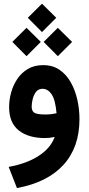

<svg xmlns="http://www.w3.org/2000/svg" viewBox="-20 -732 470 1018"><path d="M127.4 -637.7 202.6 -712.4 278.3 -637.7 202.6 -562ZM211.4 -509.8 286.6 -584.5 362.3 -509.8 286.6 -434.1ZM45.4 -509.8 120.6 -584.5 196.3 -509.8 120.6 -434.1ZM270 -5.9Q243.7 0 218.8 0Q129.9 0 79.1 -40.8Q28.3 -81.5 28.3 -164.1Q28.3 -202.6 39.1 -241.7Q49.8 -280.8 72 -313.7Q94.2 -346.7 128.2 -366.7Q162.1 -386.7 209 -386.7Q259.3 -386.7 295.7 -361.8Q332 -336.9 355.5 -295.2Q378.9 -253.4 390.1 -202.6Q401.4 -151.9 401.4 -100.6Q401.4 48.8 316.4 142.1Q231.4 235.4 69.8 265.1L25.9 152.8Q122.6 135.3 185.5 94.2Q248.5 53.2 270 -5.9ZM279.8 -131.8Q273.4 -204.1 253.4 -232.7Q233.4 -261.2 205.1 -261.2Q184.1 -261.2 171.6 -245.6Q159.2 -230 153.6 -207.8Q147.9 -185.5 147.9 -166.5Q147.9 -144 161.6 -134.5Q175.3 -125 221.2 -125Q251.5 -125 279.8 -131.8Z"/></svg>

Font: Vazir
Style: Bold
Weight: 700
Designer: Saber Rastikerdar
Foundry: Saber Rastikerdar
Version: Version 30.0.0